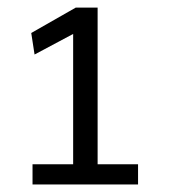

<svg xmlns="http://www.w3.org/2000/svg" viewBox="-20 -822 450 510"><path d="M174.3 -731.9 71.8 -677.2 63 -734.4 181.2 -801.8H239.3V-385.7H346.7V-332H66.4V-385.7H174.3Z"/></svg>

Font: Andika New Basic
Style: Regular
Weight: 400
Designer: Victor Gaultney, Annie Olsen, Julie Remington, Don Collingsworth, Eric Hays
Foundry: SIL International
Version: Version 5.500